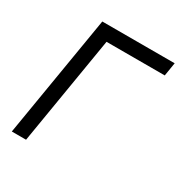

<svg xmlns="http://www.w3.org/2000/svg" viewBox="-134 -646 707 746"><g transform="rotate(30 219.0 -273.0)"><path d="M437.5 -545.9 427.7 -485.8H166.5L85.9 0H22L112.8 -545.9Z"/></g></svg>

Font: Inter Tight Light
Style: Italic
Weight: 300
Italic angle: -9.39999°
Designer: Rasmus Andersson
Foundry: rsms
Version: Version 3.004